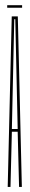

<svg xmlns="http://www.w3.org/2000/svg" viewBox="-20 -740 120 760"><path d="M10.5 0 26.5 -675H50.5L66.5 0H55.5L50 -218.5H27L21.5 0ZM27 -229.5H50L40.5 -664H36.5ZM8.5 -709.5V-719.5H67.5V-709.5Z"/></svg>

Font: Anybody UltraCondensed Thin
Style: Regular
Weight: 100
Width: 1
Designer: Tyler Finck
Foundry: Etcetera Type Company
Version: Version 1.110